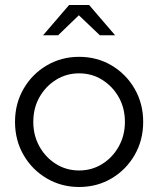

<svg xmlns="http://www.w3.org/2000/svg" viewBox="-20 -737 632 767"><path d="M296 10Q225 10 166.5 -24.5Q108 -59 74 -118Q40 -177 40 -250Q40 -323 74 -382Q108 -441 166.5 -475.5Q225 -510 296 -510Q368 -510 426 -475.5Q484 -441 518 -382Q552 -323 552 -250Q552 -177 518 -118Q484 -59 426 -24.5Q368 10 296 10ZM296 -56Q347 -56 388.5 -82Q430 -108 454.5 -152Q479 -196 479 -250Q479 -305 454.5 -348.5Q430 -392 388.5 -418Q347 -444 296 -444Q245 -444 203.5 -418Q162 -392 137.5 -348.5Q113 -305 113 -250Q113 -196 137.5 -152Q162 -108 203.5 -82Q245 -56 296 -56ZM379 -596 295 -676 212 -596H152L256 -717H336L440 -596Z"/></svg>

Font: Red Hat Display Variable
Style: Regular
Weight: 400
Designer: Pentagram, MCKL
Foundry: Pentagram, MCKL
Version: Version 1.021